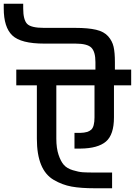

<svg xmlns="http://www.w3.org/2000/svg" viewBox="-97 -1026 721 1026"><path d="M604 -654V-570H512V-399Q512 -306 469 -269.5Q426 -233 333 -232H301V-316H333Q373 -317 390.5 -333Q408 -349 408 -399V-570H204V-285Q204 -234 216 -198.5Q228 -163 244.5 -144.5Q261 -126 292 -116.5Q323 -107 345.5 -105.5Q368 -104 409 -104H502V-20H409Q335 -20 285.5 -29Q236 -38 190.5 -64.5Q145 -91 122.5 -146Q100 -201 100 -285V-570H-10V-654H413V-694Q413 -749 391.5 -771Q370 -793 306 -793H139Q15 -793 -31 -836.5Q-77 -880 -77 -981V-1006H27V-981Q27 -921 47.5 -899Q68 -877 139 -877H306Q374 -877 416.5 -867Q459 -857 481 -832Q503 -807 510 -776Q517 -745 517 -694V-654Z"/></svg>

Font: Biryani DemiBold
Style: Regular
Weight: 600
Designer: Dan Reynolds and Mathieu Réguer
Foundry: Dan Reynolds and Mathieu Réguer
Version: Version 1.003;PS 001.003;hotconv 1.0.70;makeotf.lib2.5.58329